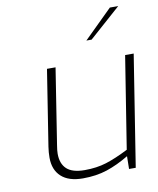

<svg xmlns="http://www.w3.org/2000/svg" viewBox="-86 -832 746 905"><g transform="rotate(-10 287.5 -379.5)"><path d="M99 -117Q99 -143 103 -169L160 -532H201L144 -168Q140 -144 140 -129Q140 -81 167 -56Q194 -31 253 -31Q310 -31 356.5 -45.5Q403 -60 464 -91L534 -532H575L491 0H459L460 -61Q405 -28 353.5 -11Q302 6 238 6Q170 6 134.5 -26.5Q99 -59 99 -117ZM502 -765H542L391 -631H366Z"/></g></svg>

Font: Exo ExtraLight
Style: Italic
Weight: 275
Italic angle: -9°
Designer: Natanael Gama
Foundry: Natanael Gama
Version: Version 1.500; ttfautohint (v1.6)